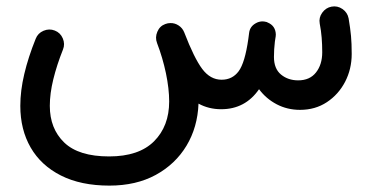

<svg xmlns="http://www.w3.org/2000/svg" viewBox="-20 -307 1171 604"><path d="M43.9 25.9Q43.9 -21.5 56.4 -74.2Q68.8 -127 92.3 -185.1Q99.1 -202.6 116.9 -210.2Q134.8 -217.8 152.3 -210.9Q169.9 -204.1 177.5 -186.3Q185.1 -168.5 178.2 -151.4Q158.7 -102.5 147.7 -57.6Q136.7 -12.7 136.7 25.9Q136.7 97.7 182.1 141.4Q227.5 185.1 323.2 185.1Q417 185.1 464.6 137.5Q512.2 89.8 512.2 12.2Q512.2 -27.8 502 -76.7Q491.7 -125.5 474.1 -171.4Q467.3 -189 474.9 -207Q482.4 -225.1 500 -231.4Q507.8 -234.4 515.6 -234.4Q529.8 -234.9 542 -226.8Q554.2 -218.8 559.6 -205.1Q590.8 -124 616.2 -90.1Q641.6 -56.2 677.2 -56.2Q710.9 -56.2 730.7 -82.8Q750.5 -109.4 761.2 -184.6Q762.2 -192.9 763.7 -203.6Q766.1 -223.6 784.7 -233.9Q784.7 -233.9 784.7 -233.9Q785.2 -234.4 785.6 -234.4Q794.4 -239.3 804.7 -239.7Q808.1 -239.7 811.5 -239.3Q814.9 -238.8 818.4 -237.8Q818.4 -237.8 818.8 -237.8Q819.3 -237.3 819.8 -237.3Q820.8 -236.8 821.8 -236.3Q821.8 -236.3 821.8 -236.3Q846.7 -226.1 847.7 -198.7Q847.7 -195.3 847.2 -191.9L846.7 -189Q845.7 -182.1 844.7 -175.8Q841.8 -151.4 841.8 -127.9Q841.8 -90.8 864 -72.5Q886.2 -54.2 918 -54.2Q954.6 -54.2 974.1 -79.1Q993.7 -104 993.7 -142.6Q993.7 -166.5 991.9 -188.5Q990.2 -210.4 985.8 -232.9Q982.4 -251.5 993.7 -267.1Q1004.9 -282.7 1022.9 -286.1Q1041.5 -289.6 1057.4 -278.6Q1073.2 -267.6 1076.7 -249Q1082 -217.8 1084.2 -194.1Q1086.4 -170.4 1086.4 -137.2Q1086.4 -89.8 1065.7 -49.8Q1044.9 -9.8 1008.3 14.4Q971.7 38.6 923.8 38.6Q883.8 38.6 850.3 21Q816.9 3.4 794.9 -26.4Q751.5 36.6 675.8 36.6Q636.7 36.6 604.5 19Q601.6 93.3 566.7 151.4Q531.7 209.5 470 243.2Q408.2 276.9 324.2 276.9Q234.4 276.9 171.6 245.1Q108.9 213.4 76.4 157Q43.9 100.6 43.9 25.9Z"/></svg>

Font: Mikhak-DS1-FD Medium
Style: Regular
Weight: 500
Designer: Amin Abedi
Version: Version 3.2